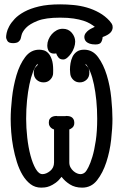

<svg xmlns="http://www.w3.org/2000/svg" viewBox="-20 -850 565 881"><path d="M8 -680Q8 -686 10.5 -699Q13 -712 22 -729Q31 -746 47.5 -763.5Q64 -781 91.5 -796Q119 -811 159 -820.5Q199 -830 256 -830Q286 -830 317.5 -827Q349 -824 378.5 -815.5Q408 -807 435 -792Q462 -777 483 -754Q488 -748 492.5 -741.5Q497 -735 497 -725Q497 -711 486.5 -700Q476 -689 451 -680Q450 -666 444 -656Q438 -646 418 -646Q402 -646 392 -649.5Q382 -653 376.5 -658Q371 -663 369 -669Q367 -675 367 -680Q367 -690 373.5 -698.5Q380 -707 388 -712.5Q396 -718 404 -721.5Q412 -725 415 -727Q406 -734 393.5 -741.5Q381 -749 362.5 -755Q344 -761 318 -765Q292 -769 256 -769Q189 -769 152.5 -754.5Q116 -740 99 -722Q82 -704 78.5 -687.5Q75 -671 73 -668Q66 -657 57.5 -654.5Q49 -652 42 -652H40Q20 -652 14 -662Q8 -672 8 -680ZM29 -304Q29 -346 35 -400.5Q41 -455 55.5 -504.5Q70 -554 95.5 -588Q121 -622 160 -622Q170 -622 181 -619Q192 -616 201.5 -606Q211 -596 217.5 -577.5Q224 -559 224 -529Q224 -510 223 -507Q220 -493 208.5 -482.5Q197 -472 180 -472Q161 -472 148 -484Q135 -496 135 -516Q135 -533 143 -541.5Q151 -550 153 -552L152 -557Q141 -545 131.5 -520.5Q122 -496 115 -462.5Q108 -429 104 -389Q100 -349 100 -305Q100 -264 105 -219Q110 -174 120 -136.5Q130 -99 144 -75Q158 -51 175 -51Q192 -51 210 -65.5Q228 -80 228 -105V-256Q228 -256 224 -257.5Q220 -259 215.5 -262.5Q211 -266 207.5 -272Q204 -278 204 -287Q204 -298 208 -304Q212 -310 217.5 -313Q223 -316 229 -317Q235 -318 239 -318Q241 -318 241.5 -317.5Q242 -317 243 -317H279Q280 -317 281.5 -317.5Q283 -318 285 -318Q290 -318 296 -317Q302 -316 307.5 -313Q313 -310 317 -303.5Q321 -297 321 -286Q321 -277 317.5 -271Q314 -265 309 -262Q304 -258 298 -256V-105Q298 -92 303.5 -82Q309 -72 317 -65Q325 -58 333.5 -54.5Q342 -51 349 -51Q362 -51 372 -61Q377 -66 386 -83.5Q395 -101 404 -131Q413 -161 419.5 -204.5Q426 -248 426 -305Q426 -349 422 -389Q418 -429 411 -462.5Q404 -496 394 -520.5Q384 -545 373 -557V-552Q378 -548 384 -540.5Q390 -533 390 -516Q390 -496 377 -484Q364 -472 346 -472Q329 -472 317.5 -482.5Q306 -493 303 -507Q303 -509 302 -515Q301 -521 301 -531Q301 -544 303.5 -559.5Q306 -575 312.5 -589Q319 -603 332 -612.5Q345 -622 366 -622Q405 -622 430 -588Q455 -554 470 -505Q485 -456 490.5 -401Q496 -346 496 -304Q496 -263 490 -209Q484 -155 468 -106Q452 -57 425.5 -23Q399 11 357 11Q324 11 300.5 -4Q277 -19 263 -38H262Q249 -21 235 -11Q221 -1 208.5 4Q196 9 185.5 10Q175 11 169 11Q141 11 120 -5Q99 -21 83.5 -47Q68 -73 57.5 -106.5Q47 -140 40.5 -175Q34 -210 31.5 -243.5Q29 -277 29 -304ZM197 -642Q197 -655 202.5 -668.5Q208 -682 217.5 -693Q227 -704 240 -711Q253 -718 268 -718Q294 -718 309.5 -699.5Q325 -681 325 -659Q325 -646 320 -631.5Q315 -617 306.5 -605Q298 -593 288.5 -585Q279 -577 270 -577Q255 -577 247.5 -587Q240 -597 238 -605Q235 -604 229 -604Q212 -604 204.5 -614.5Q197 -625 197 -642Z"/></svg>

Font: CMU Typewriter Custom
Style: Regular
Weight: 500
Monospace: yes
Version: Version 0.7.0